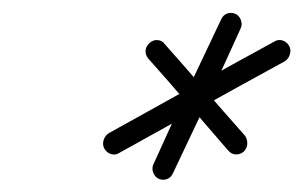

<svg xmlns="http://www.w3.org/2000/svg" viewBox="-20 -559 480 304"><path d="M353 -537Q359 -534 361.5 -527Q364 -520 361 -514Q335 -456 308 -399Q281 -342 254 -285Q251 -278 244.5 -275.5Q238 -273 231 -276Q225 -279 222.5 -286Q220 -293 223 -299Q249 -357 276 -414Q303 -471 330 -528Q333 -535 339.5 -537.5Q346 -540 353 -537ZM438 -486Q441 -480 439 -473Q437 -466 431 -462Q365 -426 299.5 -389.5Q234 -353 169 -317Q163 -313 156 -315Q149 -317 145 -324Q142 -330 144 -337Q146 -344 152 -348Q217 -384 282.5 -420.5Q348 -457 414 -493Q420 -497 427 -495Q434 -493 438 -486ZM241 -489Q273 -453 304.5 -416.5Q336 -380 368 -344Q372 -338 371.5 -331Q371 -324 366 -319Q360 -314 353 -314.5Q346 -315 341 -321Q310 -357 278.5 -393.5Q247 -430 215 -466Q210 -472 210.5 -479Q211 -486 217 -491Q222 -496 229.5 -495.5Q237 -495 241 -489Z"/></svg>

Font: FRB American Cursive Guidelines Arrows
Style: Italic
Weight: 400
Italic angle: -25°
Version: Version 2.0;Modular Font Editor K font №1